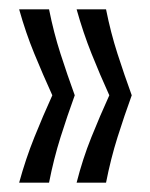

<svg xmlns="http://www.w3.org/2000/svg" viewBox="-20 -470 321 411"><path d="M207 -79H144Q157 -130 175.5 -176Q194 -222 214 -266Q194 -310 176 -355Q158 -400 144 -450H207Q217 -400 231.5 -355Q246 -310 262 -266Q246 -222 231.5 -176Q217 -130 207 -79ZM85 -79H21Q35 -130 53.5 -176Q72 -222 92 -266Q72 -310 53.5 -355Q35 -400 21 -450H85Q95 -400 109.5 -355Q124 -310 140 -266Q124 -222 109.5 -176Q95 -130 85 -79Z"/></svg>

Font: Bricolage Grotesque 72pt Condensed ExtraLight
Style: Regular
Weight: 250
Width: 3
Designer: Mathieu Triay
Foundry: Atelier Triay
Version: Version 1.001;gftools[0.9.33.dev8+g029e19f]